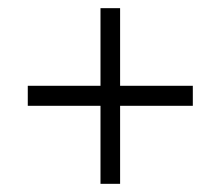

<svg xmlns="http://www.w3.org/2000/svg" viewBox="-20 -557 540 470"><path d="M226 -298V-107H274V-298H452V-347H274V-537H226V-347H48V-298Z"/></svg>

Font: Noto Sans Devanagari UI SemiCondensed Light
Style: Regular
Weight: 300
Width: 4
Designer: Jelle Bosma - Monotype Design Team
Foundry: Monotype Imaging Inc.
Version: Version 2.004